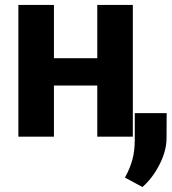

<svg xmlns="http://www.w3.org/2000/svg" viewBox="-20 -548 688 770"><path d="M512.7 0H370.1V-205.1H196.3V0H53.7V-528.3H196.3V-314.5H370.1V-528.3H512.7ZM647.9 5.4Q647.9 56.2 620.1 111.1Q592.3 166 551.3 202.1L481 164.1Q500.5 129.4 510.5 93.8Q520.5 58.1 520.5 12.2V-94.2H648.4Z"/></svg>

Font: Roboto Web
Style: Bold
Weight: 700
Designer: Google
Version: Version 1.200310; 2013